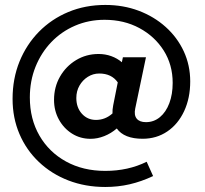

<svg xmlns="http://www.w3.org/2000/svg" viewBox="-20 -601 816 765"><path d="M399.5 144Q319.7 144 252.3 117.9Q184.9 91.8 134.9 44.3Q84.8 -3.2 57.5 -67.2Q30.1 -131.2 30.1 -207Q30.1 -287.5 57.7 -355.7Q85.4 -423.8 135.3 -474.6Q185.2 -525.3 252.5 -553.3Q319.8 -581.3 399.6 -581.3Q471.3 -581.3 532.6 -558.2Q593.9 -535.1 640.1 -493.6Q686.4 -452.1 712.2 -396.5Q737.9 -340.9 737.9 -276.6Q737.9 -210.3 713.8 -158.4Q689.6 -106.4 646.7 -77.3Q603.8 -48.1 548.2 -48.1Q474.6 -48.1 445.3 -89.1Q422.6 -69.4 395.4 -58.7Q368.3 -47.9 340.8 -47.9Q299.8 -47.9 266.9 -68.7Q234 -89.5 214.7 -124.6Q195.3 -159.8 195.3 -202.8Q195.3 -254.1 219 -295.6Q242.8 -337.1 283.2 -361.5Q323.6 -385.9 372.9 -385.9Q399.6 -385.9 423.4 -377.3Q447.3 -368.7 465.5 -353L469.7 -372.9H561.6L518.8 -168.7Q513.3 -142.6 524.6 -128.4Q536 -114.3 561.6 -114.3Q593 -114.3 617.2 -134.3Q641.4 -154.4 654.7 -189.9Q668 -225.3 668 -270.8Q668 -343 632.3 -399.6Q596.6 -456.1 535.4 -489.1Q474.2 -522.1 396.8 -522.1Q333.6 -522.1 279.2 -498.7Q224.9 -475.4 184.5 -433.3Q144.2 -391.2 121.5 -334.9Q98.9 -278.5 98.9 -212.8Q98.9 -126.9 137.1 -60.8Q175.3 5.3 243.2 42.6Q311 79.9 399.5 79.9Q490.7 79.9 564.4 43.5L590 100.5Q543.2 122.5 496.6 133.3Q450 144 399.5 144ZM362.5 -123.2Q399.3 -123.2 428.2 -149Q427.5 -163.4 431 -181.3L449.2 -272.8Q424.5 -308.1 375.5 -308.1Q350.8 -308.1 329.9 -294.9Q309 -281.7 296.5 -259.7Q284.1 -237.7 284.1 -210.6Q284.1 -172.5 306.3 -147.8Q328.6 -123.2 362.5 -123.2Z"/></svg>

Font: Red Hat Display VF
Style: Italic
Weight: 300
Italic angle: -12°
Designer: Pentagram, MCKL
Foundry: Pentagram, MCKL
Version: Version 1.010